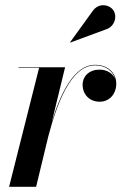

<svg xmlns="http://www.w3.org/2000/svg" viewBox="-20 -719 498 739"><path d="M388 -606C420 -615.5 432.5 -654 417 -678.5C403 -700.5 361.5 -711 337 -677L249.5 -556L250 -555ZM130.5 -458 15 0H119L166 -194.5C197 -311.5 250.5 -467.5 346 -467.5C387 -467.5 415 -445.5 423 -415C414.5 -437 390.5 -451 363.5 -451C324 -451 298 -426.5 298 -392.5C298 -355 325 -327.5 363.5 -327.5C402.5 -327.5 427.5 -358.5 427.5 -397C427.5 -438 395.5 -469.5 346 -469.5C264 -469.5 212 -356.5 179.5 -250L230.5 -460H51V-458Z"/></svg>

Font: Bodoni* 96pt Medium
Style: Italic
Weight: 500
Italic angle: -13°
Version: Version 2.3